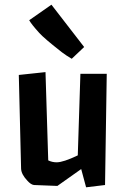

<svg xmlns="http://www.w3.org/2000/svg" viewBox="-20 -797 540 822"><path d="M287.1 -545.4Q263.7 -559.1 245.6 -572.8Q169.9 -631.8 147.9 -656.2Q114.7 -692.9 105 -710.4L200.2 -776.9L340.3 -595.7ZM125.5 -4.9Q112.3 -6.3 96.7 -23.9Q71.3 -50.8 70.3 -74.7L60.5 -476.1L174.8 -488.3L186.5 -110.4Q203.1 -102.1 222.7 -102.1Q251 -102.1 313 -131.8L324.2 -481H437L429.7 -4.9L348.6 4.9L327.6 -73.2L225.6 -1Z"/></svg>

Font: Passero One
Style: Regular
Weight: 400
Designer: Viktoriya Grabowska
Foundry: Viktoriya Grabowska
Version: Version 1.003